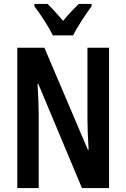

<svg xmlns="http://www.w3.org/2000/svg" viewBox="-20 -957 642 977"><path d="M249 -777H352C373 -820 417 -886 446 -925V-937H381C352 -909 332 -888 301 -851C272 -884 245 -916 222 -937H155V-925C187 -884 229 -818 249 -777ZM535 0V-714H425V-350C425 -310 427 -259 431 -195H427L206 -714H68V0H177V-372C177 -413 175 -465 171 -530H175L397 0Z"/></svg>

Font: Noto Sans Devanagari ExtraCondensed SemiBold
Style: Regular
Weight: 600
Width: 2
Designer: Jelle Bosma - Monotype Design Team
Foundry: Monotype Imaging Inc.
Version: Version 2.004